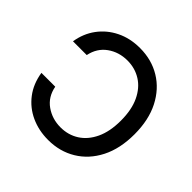

<svg xmlns="http://www.w3.org/2000/svg" viewBox="-185 -915 1103 1103"><g transform="rotate(45 366.5 -363.5)"><path d="M350.6 -737.3Q445.3 -737.3 519.3 -692.4Q593.3 -647.5 636 -564Q678.7 -480.5 678.7 -364.3Q678.7 -247.6 636 -163.8Q593.3 -80.1 519 -35.2Q444.8 9.8 350.6 9.8Q273.9 9.8 210.4 -19.3Q147 -48.3 105 -103.3Q63 -158.2 50.8 -235.8H163.1Q176.3 -166 229 -128.9Q281.7 -91.8 349.6 -91.8Q412.1 -91.8 461.4 -123.3Q510.7 -154.8 539.3 -215.6Q567.9 -276.4 567.9 -364.3Q567.9 -452.6 539.3 -513.2Q510.7 -573.7 461.4 -604.7Q412.1 -635.7 350.1 -635.7Q281.7 -635.7 229.2 -598.4Q176.8 -561 162.6 -492.2H50.8Q62 -564 102.5 -619.1Q143.1 -674.3 206.8 -705.8Q270.5 -737.3 350.6 -737.3Z"/></g></svg>

Font: Inter Medium
Style: Regular
Weight: 500
Designer: Rasmus Andersson
Foundry: rsms
Version: Version 4.001;git-9221beed3